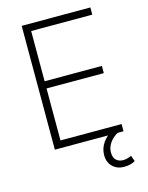

<svg xmlns="http://www.w3.org/2000/svg" viewBox="-131 -786 813 1056"><g transform="rotate(-15 275.5 -257.5)"><path d="M98 0V-705H489V-664H141V-378H467V-337H141V-41H489V0ZM442 190Q403 190 377.5 165.5Q352 141 352 99Q352 61 375 28.5Q398 -4 438 -27L457 0Q441 7 426 21.5Q411 36 401.5 54.5Q392 73 392 95Q392 125 407.5 139Q423 153 447 153Q458 153 470 150Q482 147 494 141L506 174Q496 181 479.5 185.5Q463 190 442 190Z"/></g></svg>

Font: Nunito Sans 10pt SemiCondensed ExtraLight
Style: Regular
Weight: 250
Width: 4
Designer: Vernon Adams
Foundry: Vernon Adams
Version: Version 3.101;gftools[0.9.27]